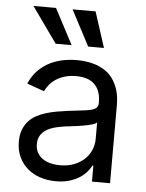

<svg xmlns="http://www.w3.org/2000/svg" viewBox="-55 -829 675 886"><g transform="rotate(5 282.0 -385.5)"><path d="M237.2 12.8Q198.5 12.8 164.4 1.6Q130.3 -9.6 105.3 -31.1Q80.3 -52.6 65.7 -83.8Q51.1 -115.1 51.1 -154.8Q51.1 -186.1 59.8 -209.2Q68.5 -232.2 83.6 -249.1Q98.7 -266 119.1 -277.2Q139.6 -288.4 163 -295.6Q186.4 -302.9 212 -307.5Q237.6 -312.1 262.8 -315.3Q300.1 -320.3 326.7 -323Q353.3 -325.6 370.4 -329.9Q387.4 -334.2 395.4 -342Q403.4 -349.8 403.4 -365.1V-367.9Q403.4 -420.5 374.8 -449.6Q346.2 -478.7 288.4 -478.7Q258.5 -478.7 235.1 -471.4Q211.6 -464.1 194.2 -452.4Q176.8 -440.7 165.1 -426Q153.4 -411.2 146.3 -396.3L66.8 -424.7Q82.7 -462 107.4 -486.7Q132.1 -511.4 161.4 -525.9Q190.7 -540.5 222.7 -546.5Q254.6 -552.6 285.5 -552.6Q302.9 -552.6 324.6 -550.2Q346.2 -547.9 368.6 -541Q391 -534.1 412.5 -521Q433.9 -507.8 450.5 -486.3Q467 -464.8 477.1 -433.8Q487.2 -402.7 487.2 -359.4V0H403.4V-73.9H399.1Q392.8 -60.7 380 -45.5Q367.2 -30.2 347.5 -17.2Q327.8 -4.3 300.4 4.3Q273.1 12.8 237.2 12.8ZM250 -62.5Q287.3 -62.5 315.9 -74Q344.5 -85.6 364 -104.4Q383.5 -123.2 393.5 -147.5Q403.4 -171.9 403.4 -197.4V-274.1Q399.9 -269.9 390.3 -266.2Q380.7 -262.4 367.5 -259.4Q354.4 -256.4 339 -253.7Q323.5 -251.1 308.6 -249.1Q293.7 -247.2 280.5 -245.6Q267.4 -244 258.5 -242.9Q234 -239.7 211.6 -233.8Q189.3 -228 172.2 -217.5Q155.2 -207 145.1 -190.9Q134.9 -174.7 134.9 -150.6Q134.9 -128.9 143.5 -112.4Q152 -95.9 167.4 -84.7Q182.9 -73.5 204 -68Q225.1 -62.5 250 -62.5ZM245 -784.1H351.6L404.8 -619.3H331.7ZM63.9 -784.1H168.3L255 -619.3H181.1Z"/></g></svg>

Font: Interop
Style: Regular
Weight: 400
Designer: Rasmus Andersson, Google, Jang Haemin
Foundry: jhaemin
Version: Version 1.008